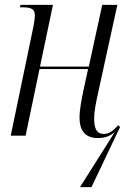

<svg xmlns="http://www.w3.org/2000/svg" viewBox="-20 -556 535 787"><path d="M308 211H355L472 -35L465 -43C443 -19 427 -7 405 -7C375 -7 366 -31 366 -70C366 -101 373 -135 386 -193L461 -536H399L344 -283H144L197 -536H64L62 -526H72C110 -526 123 -518 123 -492C123 -483 121 -469 118 -452L24 0H85L142 -273H341L323 -190C314 -146 306 -108 306 -73C306 -29 323 10 381 10C411 10 432 1 450 -14Z"/></svg>

Font: Noto Serif Display Condensed Light
Style: Italic
Weight: 300
Width: 3
Italic angle: -12°
Designer: Monotype Design Team
Foundry: Monotype Imaging Inc.
Version: Version 2.009